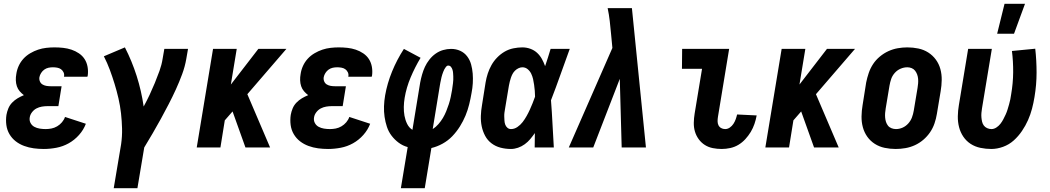

<svg xmlns="http://www.w3.org/2000/svg" viewBox="-20 -778 5540 1013"><path d="M211 8Q184 8 158 4.5Q132 1 107.5 -8Q83 -17 63 -32.5Q43 -48 30 -70Q17 -92 13.5 -118.5Q10 -145 14 -172Q17 -189 24 -206Q31 -223 44 -236.5Q57 -250 73 -259.5Q89 -269 106 -276Q94 -285 84 -296.5Q74 -308 69 -323Q64 -338 63.5 -354.5Q63 -371 66 -387Q69 -409 78.5 -430Q88 -451 103.5 -468Q119 -485 139.5 -497Q160 -509 181 -516Q202 -523 224 -525.5Q246 -528 267 -528Q291 -528 313.5 -525.5Q336 -523 357 -516Q378 -509 396.5 -496.5Q415 -484 426.5 -466Q438 -448 442 -425.5Q446 -403 443 -380L441 -373H317L318 -375Q320 -387 315 -397Q310 -407 301.5 -413Q293 -419 281.5 -421Q270 -423 259 -423Q247 -423 235.5 -420.5Q224 -418 214 -411Q204 -404 197 -393Q190 -382 188 -371Q186 -359 190.5 -348.5Q195 -338 204 -332.5Q213 -327 224 -325Q235 -323 247 -323H305L288 -218H230Q216 -218 201 -215.5Q186 -213 172.5 -206Q159 -199 149 -186Q139 -173 137 -159Q134 -143 141 -129.5Q148 -116 161 -109Q174 -102 189.5 -99.5Q205 -97 221 -97Q236 -97 251.5 -100Q267 -103 281.5 -111.5Q296 -120 307 -133Q318 -146 323 -161L433 -125Q421 -93 397 -66Q373 -39 342.5 -22Q312 -5 278 1.5Q244 8 211 8Z M705 215H580L619 -17Q625 -59 624 -99.5Q623 -140 618.5 -180Q614 -220 605 -259Q596 -298 584.5 -335.5Q573 -373 559.5 -409.5Q546 -446 528 -481L639 -528Q676 -456 701 -377.5Q726 -299 738 -216Q755 -247 769.5 -278Q784 -309 797 -340.5Q810 -372 821.5 -404Q833 -436 838 -468L847 -520H972L963 -468Q956 -427 941 -386.5Q926 -346 908 -306.5Q890 -267 870 -228.5Q850 -190 829 -151.5Q808 -113 786 -75.5Q764 -38 741 0Z M1275 0 1207 -190 1166 -143 1143 0H1018L1104 -520H1229L1198 -332L1343 -520H1491L1285 -281L1405 0Z M1711 8Q1684 8 1658 4.5Q1632 1 1607.5 -8Q1583 -17 1563 -32.5Q1543 -48 1530 -70Q1517 -92 1513.5 -118.5Q1510 -145 1514 -172Q1517 -189 1524 -206Q1531 -223 1544 -236.5Q1557 -250 1573 -259.5Q1589 -269 1606 -276Q1594 -285 1584 -296.5Q1574 -308 1569 -323Q1564 -338 1563.5 -354.5Q1563 -371 1566 -387Q1569 -409 1578.5 -430Q1588 -451 1603.5 -468Q1619 -485 1639.5 -497Q1660 -509 1681 -516Q1702 -523 1724 -525.5Q1746 -528 1767 -528Q1791 -528 1813.5 -525.5Q1836 -523 1857 -516Q1878 -509 1896.5 -496.5Q1915 -484 1926.5 -466Q1938 -448 1942 -425.5Q1946 -403 1943 -380L1941 -373H1817L1818 -375Q1820 -387 1815 -397Q1810 -407 1801.5 -413Q1793 -419 1781.5 -421Q1770 -423 1759 -423Q1747 -423 1735.5 -420.5Q1724 -418 1714 -411Q1704 -404 1697 -393Q1690 -382 1688 -371Q1686 -359 1690.5 -348.5Q1695 -338 1704 -332.5Q1713 -327 1724 -325Q1735 -323 1747 -323H1805L1788 -218H1730Q1716 -218 1701 -215.5Q1686 -213 1672.5 -206Q1659 -199 1649 -186Q1639 -173 1637 -159Q1634 -143 1641 -129.5Q1648 -116 1661 -109Q1674 -102 1689.5 -99.5Q1705 -97 1721 -97Q1736 -97 1751.5 -100Q1767 -103 1781.5 -111.5Q1796 -120 1807 -133Q1818 -146 1823 -161L1933 -125Q1921 -93 1897 -66Q1873 -39 1842.5 -22Q1812 -5 1778 1.5Q1744 8 1711 8Z M2095 215 2131 -2Q2105 -9 2083.5 -25Q2062 -41 2046 -62Q2030 -83 2021.5 -108.5Q2013 -134 2009 -161.5Q2005 -189 2006 -217.5Q2007 -246 2012 -275Q2023 -338 2048.5 -400.5Q2074 -463 2111 -520L2199 -473Q2169 -423 2146.5 -369.5Q2124 -316 2115 -262Q2111 -238 2110.5 -214Q2110 -190 2114 -167.5Q2118 -145 2128 -124.5Q2138 -104 2156 -93L2197 -343Q2201 -364 2207 -385Q2213 -406 2222 -425.5Q2231 -445 2245.5 -463.5Q2260 -482 2278.5 -495Q2297 -508 2318 -514Q2339 -520 2360 -520Q2386 -520 2408 -510Q2430 -500 2444.5 -481Q2459 -462 2465.5 -438.5Q2472 -415 2474 -390Q2476 -365 2474.5 -339Q2473 -313 2468 -288Q2463 -258 2455.5 -227.5Q2448 -197 2436 -168Q2424 -139 2406.5 -111Q2389 -83 2366.5 -59.5Q2344 -36 2315 -20Q2286 -4 2256 3L2221 215ZM2263 -97Q2279 -107 2293 -123Q2307 -139 2317 -156Q2327 -173 2334.5 -191.5Q2342 -210 2348 -228.5Q2354 -247 2358 -266Q2362 -285 2365 -303Q2366 -312 2367.5 -321Q2369 -330 2370 -339Q2371 -348 2371.5 -357Q2372 -366 2371.5 -375Q2371 -384 2370.5 -392.5Q2370 -401 2367.5 -409.5Q2365 -418 2359.5 -425Q2354 -432 2345 -432Q2338 -432 2333 -425.5Q2328 -419 2324.5 -412.5Q2321 -406 2318.5 -399Q2316 -392 2313.5 -385Q2311 -378 2309.5 -371Q2308 -364 2306.5 -357Q2305 -350 2303.5 -343Q2302 -336 2301 -329Z M2676 8Q2647 8 2620.5 1Q2594 -6 2573 -22Q2552 -38 2539.5 -61.5Q2527 -85 2521.5 -111.5Q2516 -138 2517 -166.5Q2518 -195 2523 -223L2542 -343Q2546 -367 2553.5 -390Q2561 -413 2573 -434.5Q2585 -456 2603 -474.5Q2621 -493 2642.5 -505.5Q2664 -518 2688.5 -523Q2713 -528 2736 -528Q2758 -528 2778.5 -520.5Q2799 -513 2814 -499Q2829 -485 2839 -467Q2849 -449 2856 -429Q2864 -452 2871 -474.5Q2878 -497 2885 -520H2986Q2961 -452 2937 -384Q2913 -316 2887 -249Q2892 -187 2895 -124.5Q2898 -62 2902 0H2801Q2801 -19 2801.5 -38Q2802 -57 2802 -76Q2790 -59 2777.5 -44Q2765 -29 2748.5 -17Q2732 -5 2713 1.5Q2694 8 2676 8ZM2676 -97Q2694 -97 2710 -108Q2726 -119 2737.5 -134Q2749 -149 2758.5 -166Q2768 -183 2775.5 -199.5Q2783 -216 2790 -233.5Q2797 -251 2803 -268Q2803 -284 2801.5 -299.5Q2800 -315 2798 -330.5Q2796 -346 2792.5 -361Q2789 -376 2782.5 -389.5Q2776 -403 2764 -413Q2752 -423 2736 -423Q2726 -423 2715.5 -418Q2705 -413 2697 -405Q2689 -397 2684 -387.5Q2679 -378 2675.5 -367.5Q2672 -357 2669.5 -347Q2667 -337 2665 -326L2645 -206Q2643 -195 2641.5 -184Q2640 -173 2640.5 -162.5Q2641 -152 2641.5 -141.5Q2642 -131 2645.5 -121Q2649 -111 2657 -104Q2665 -97 2676 -97Z M2981 0 3211 -525 3204 -599Q3201 -633 3197 -667.5Q3193 -702 3186 -735H3314L3388 0H3260L3250 -362L3110 0Z M3788 8Q3764 8 3741 3.5Q3718 -1 3699 -13Q3680 -25 3666.5 -43.5Q3653 -62 3646.5 -84Q3640 -106 3640.5 -130.5Q3641 -155 3645 -179L3684 -415H3578L3579 -520H3827L3768 -162Q3766 -150 3766 -138.5Q3766 -127 3770.5 -117.5Q3775 -108 3784.5 -102.5Q3794 -97 3806 -97Q3819 -97 3830.5 -105Q3842 -113 3849.5 -124.5Q3857 -136 3861.5 -148.5Q3866 -161 3869 -174L3972 -169V-168Q3968 -146 3960.5 -124Q3953 -102 3941 -82Q3929 -62 3912.5 -44Q3896 -26 3876 -14Q3856 -2 3833 3Q3810 8 3788 8Z M4275 0 4207 -190 4166 -143 4143 0H4018L4104 -520H4229L4198 -332L4343 -520H4491L4285 -281L4405 0Z M4706 8Q4676 8 4647.5 2Q4619 -4 4595.5 -19Q4572 -34 4556 -56.5Q4540 -79 4532.5 -106.5Q4525 -134 4525.5 -164Q4526 -194 4531 -223L4550 -343Q4555 -368 4563.5 -393Q4572 -418 4586.5 -440Q4601 -462 4622 -479.5Q4643 -497 4667 -508Q4691 -519 4716.5 -523.5Q4742 -528 4767 -528Q4797 -528 4825.5 -522Q4854 -516 4877.5 -501Q4901 -486 4917.5 -463.5Q4934 -441 4941.5 -413.5Q4949 -386 4948.5 -356Q4948 -326 4943 -297L4923 -177Q4919 -152 4910.5 -127Q4902 -102 4887 -80Q4872 -58 4851.5 -40.5Q4831 -23 4807 -12Q4783 -1 4757 3.5Q4731 8 4706 8ZM4707 -97Q4725 -97 4742 -104.5Q4759 -112 4772 -126.5Q4785 -141 4791.5 -158.5Q4798 -176 4801 -194L4821 -314Q4823 -326 4824 -338Q4825 -350 4824 -362Q4823 -374 4819 -385Q4815 -396 4808 -405Q4801 -414 4790 -418.5Q4779 -423 4767 -423Q4749 -423 4731.5 -415.5Q4714 -408 4701 -393.5Q4688 -379 4682 -361.5Q4676 -344 4673 -326L4653 -206Q4651 -194 4650 -182Q4649 -170 4650 -158Q4651 -146 4654.5 -135Q4658 -124 4665 -115Q4672 -106 4683.5 -101.5Q4695 -97 4707 -97Z M5210 8Q5181 8 5152.5 2Q5124 -4 5101 -19Q5078 -34 5062.5 -57Q5047 -80 5040 -107.5Q5033 -135 5033.5 -164.5Q5034 -194 5039 -223L5088 -520H5213L5161 -206Q5159 -194 5158 -182Q5157 -170 5158 -158.5Q5159 -147 5161.5 -136Q5164 -125 5170.5 -116Q5177 -107 5188 -102Q5199 -97 5211 -97Q5224 -97 5236.5 -105Q5249 -113 5258 -124.5Q5267 -136 5273.5 -148.5Q5280 -161 5286 -174Q5292 -187 5296 -200.5Q5300 -214 5304 -227.5Q5308 -241 5310.5 -254Q5313 -267 5315 -281Q5325 -339 5325.5 -396.5Q5326 -454 5319 -509L5442 -521Q5449 -459 5449 -395Q5449 -331 5438 -266Q5433 -235 5425 -204.5Q5417 -174 5404 -144.5Q5391 -115 5372 -87Q5353 -59 5328.5 -37Q5304 -15 5272.5 -3.5Q5241 8 5210 8ZM5241 -600 5280 -758H5388L5330 -600Z"/></svg>

Font: Iosevka Extrabold
Style: Italic
Weight: 800
Italic angle: -9°
Monospace: yes
Designer: Belleve Invis
Foundry: Belleve Invis
Version: Version 32.5.0; ttfautohint (v1.8.4)